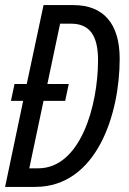

<svg xmlns="http://www.w3.org/2000/svg" viewBox="-20 -734 505 754"><path d="M0 0H118C360 0 450 -286 450 -503C450 -642 386 -714 268 -714H151L85 -404H37L23 -338H71ZM130 -73H95L151 -338H236L250 -404H166L216 -641H259C330 -641 365 -597 365 -498C365 -319 296 -73 130 -73Z"/></svg>

Font: Noto Sans ExtraCondensed
Style: Italic
Weight: 400
Width: 2
Italic angle: -12°
Designer: Monotype Design Team
Foundry: Monotype Imaging Inc.
Version: Version 2.013